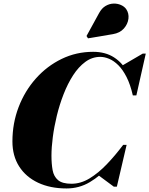

<svg xmlns="http://www.w3.org/2000/svg" viewBox="-20 -1052 842 1082"><path d="M355 10Q263.5 10 194.8 -22.2Q126 -54.5 88 -114Q50 -173.5 50 -255Q50 -357.5 85 -448.8Q120 -540 182.5 -610Q245 -680 327.5 -720Q410 -760 505 -760Q574 -760 622.8 -728.5Q671.5 -697 700.5 -641.5Q729.5 -586 740 -514.5H728.5Q714.5 -576 693.2 -617.8Q672 -659.5 646.8 -684.5Q621.5 -709.5 595.2 -720.5Q569 -731.5 545 -731.5Q499 -731.5 460.8 -703.2Q422.5 -675 392 -627.8Q361.5 -580.5 338.5 -521.5Q315.5 -462.5 300.2 -399.8Q285 -337 277.5 -278.8Q270 -220.5 270 -175Q270 -129 276.5 -93.2Q283 -57.5 307 -37Q331 -16.5 383 -16.5Q435 -16.5 484.5 -46.5Q534 -76.5 581.5 -126Q629 -175.5 674 -235.5H685Q645 -174 595.8 -117.8Q546.5 -61.5 486.5 -25.8Q426.5 10 355 10ZM621.5 0 531 -67Q556.5 -86 582.2 -111.2Q608 -136.5 634 -170L674 -235.5H693.5L638.5 0ZM728.5 -514.5 718.5 -580.5Q707 -612 693.8 -635Q680.5 -658 662 -678.5L784.5 -750H801.5L748.5 -514.5ZM476 -836 467.5 -849 538.5 -978.5Q553.5 -1006 575 -1018.5Q596.5 -1031 619.2 -1031.8Q642 -1032.5 661.2 -1024Q680.5 -1015.5 691 -1001Q707.5 -977 703.8 -946.5Q700 -916 677.8 -891Q655.5 -866 616 -859.5Z"/></svg>

Font: Bodoni Moda 11pt Black
Style: Italic
Weight: 900
Italic angle: -13°
Designer: Owen Earl
Foundry: indestructible type
Version: Version 2.004